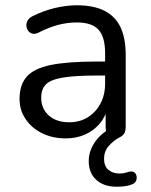

<svg xmlns="http://www.w3.org/2000/svg" viewBox="-20 -515 570 727"><path d="M421 192Q373 192 344.5 166Q316 140 316 95Q316 59 337 26.5Q358 -6 395 -27L388 -7Q383 -13 381.5 -20Q380 -27 380 -36V-113H389Q381 -75 358.5 -48Q336 -21 303 -6Q270 9 229 9Q179 9 139.5 -10.5Q100 -30 77 -64Q54 -98 54 -140Q54 -194 81.5 -225Q109 -256 172.5 -269Q236 -282 346 -282H391V-229H347Q266 -229 219.5 -221.5Q173 -214 154.5 -196Q136 -178 136 -145Q136 -104 164.5 -78Q193 -52 242 -52Q282 -52 312.5 -71Q343 -90 360.5 -123Q378 -156 378 -199V-313Q378 -375 353 -402.5Q328 -430 271 -430Q236 -430 201 -421Q166 -412 127 -392Q113 -385 103 -387.5Q93 -390 87 -398Q81 -406 80 -416.5Q79 -427 84.5 -437Q90 -447 102 -453Q146 -475 189 -485Q232 -495 271 -495Q334 -495 375 -474.5Q416 -454 436 -412.5Q456 -371 456 -306V-35Q456 -18 449.5 -8.5Q443 1 431 6Q409 18 391.5 38Q374 58 374 86Q374 114 390.5 128Q407 142 432 142Q441 142 449.5 140.5Q458 139 466 136Q480 132 487.5 137Q495 142 497 151.5Q499 161 495 170Q491 179 480 183Q465 189 450 190.5Q435 192 421 192Z"/></svg>

Font: Nunito ExtraLight
Style: Regular
Weight: 400
Version: Version 3.602